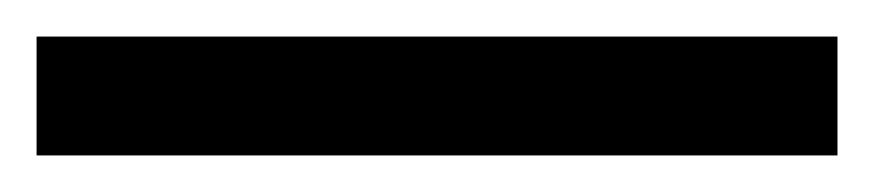

<svg xmlns="http://www.w3.org/2000/svg" viewBox="-22 70 478 105"><path d="M436 155H-2V90H436Z"/></svg>

Font: Noto Sans Tangsa Medium
Style: Regular
Weight: 500
Version: Version 1.504